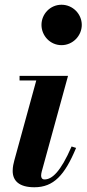

<svg xmlns="http://www.w3.org/2000/svg" viewBox="-20 -780 365 810"><path d="M155 -675C155 -629.5 191.5 -589.5 239.5 -589.5C287.5 -589.5 325 -629.5 325 -675C325 -720.5 287.5 -760 239.5 -760C191.5 -760 155 -720.5 155 -675ZM301 -156 282 -162C235.5 -54.5 199 -23 168 -23C157.5 -23 153.5 -30 153.5 -39C153.5 -44 154.5 -50.5 156 -56L267 -460H62.5V-440.5H133L40.5 -103.5C37.5 -92.5 33.5 -76.5 33.5 -59C33.5 -17.5 60.5 10 125 10C206 10 253 -40.5 301 -156Z"/></svg>

Font: Bodoni* 11pt
Style: Bold Italic
Weight: 700
Italic angle: -13°
Version: Version 2.3